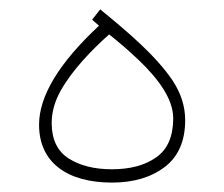

<svg xmlns="http://www.w3.org/2000/svg" viewBox="-20 -390 477 408"><path d="M190.4 -335.4C105.5 -256.3 63 -186 63 -125C63 -44.4 123 -2 218.3 -2C263.7 -2 301.3 -13.2 330.1 -35.2C358.9 -57.1 373.5 -90.3 373.5 -134.8C373.5 -163.6 364.7 -191.4 347.2 -218.3C311.5 -271.5 252 -321.8 192.9 -370.1L175.8 -348.1ZM348.1 -138.7C348.1 -100.1 335.9 -72.3 312 -55.7C288.1 -38.6 256.3 -30.3 217.8 -30.3C180.2 -30.3 149.9 -38.1 126 -53.2C102.1 -68.4 89.8 -93.8 89.8 -128.4C89.8 -151.4 96.2 -174.3 108.9 -197.3C134.3 -242.2 175.3 -284.2 211.9 -316.9C232.9 -300.3 253.9 -282.2 274.9 -262.2C316.9 -222.2 348.1 -179.2 348.1 -138.7Z"/></svg>

Font: Vazirmatn Thin
Style: Regular
Weight: 100
Designer: Saber Rastikerdar
Foundry: Saber Rastikerdar
Version: Version 33.003